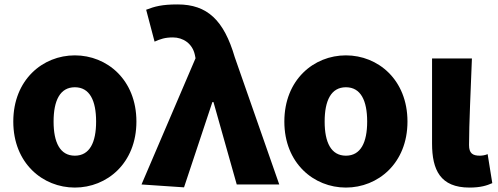

<svg xmlns="http://www.w3.org/2000/svg" viewBox="-20 -833 2249 867"><path d="M318 14C463 14 596 -96 596 -284C596 -473 463 -583 318 -583C173 -583 40 -473 40 -284C40 -96 173 14 318 14ZM318 -130C251 -130 222 -190 222 -284C222 -379 251 -439 318 -439C385 -439 414 -379 414 -284C414 -190 385 -130 318 -130Z M811 13 939 -372H944L1049 0H1241L1040 -575C991 -742 916 -813 782 -813C711 -813 679 -804 640 -789L678 -645C705 -657 725 -664 761 -664C806 -664 849 -637 860 -585L863 -570L619 0Z M1542 14C1687 14 1820 -96 1820 -284C1820 -473 1687 -583 1542 -583C1397 -583 1264 -473 1264 -284C1264 -96 1397 14 1542 14ZM1542 -130C1475 -130 1446 -190 1446 -284C1446 -379 1475 -439 1542 -439C1609 -439 1638 -379 1638 -284C1638 -190 1609 -130 1542 -130Z M2100 14C2150 14 2178 5 2203 -6L2182 -137C2171 -132 2156 -130 2147 -130C2114 -130 2098 -141 2098 -178C2098 -269 2106 -438 2111 -569H1931V-185C1931 -66 1968 14 2100 14Z"/></svg>

Font: Noto Sans T Chinese Black
Style: Bold
Weight: 900
Designer: Ryoko NISHIZUKA (kana & ideographs); Paul D. Hunt (Latin, Greek & Cyrillic); Wenlong ZHANG (bopomofo); Sandoll Communica
Foundry: Adobe Systems Incorporated
Version: Version 1.000;PS 1;hotconv 1.0.78;makeotf.lib2.5.61930